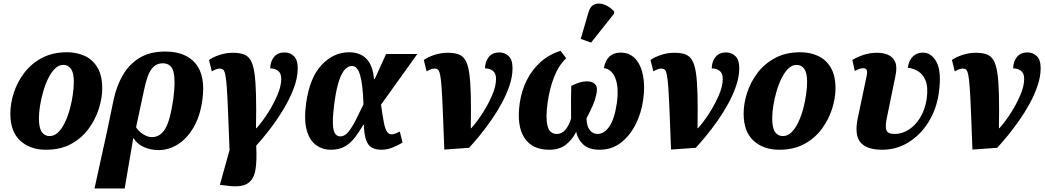

<svg xmlns="http://www.w3.org/2000/svg" viewBox="-20 -844 5961 1095"><path d="M242 10Q152 10 95.5 -41.5Q39 -93 39 -196Q39 -253 58.5 -314Q78 -375 118 -428Q158 -481 219 -513.5Q280 -546 363 -546Q418 -546 463.5 -525Q509 -504 536 -458.5Q563 -413 563 -340Q563 -286 544 -225Q525 -164 486 -110.5Q447 -57 386.5 -23.5Q326 10 242 10ZM263 -68Q290 -68 312 -89.5Q334 -111 351 -147Q368 -183 379 -224.5Q390 -266 395.5 -306Q401 -346 401 -377Q401 -428 385 -451Q369 -474 341 -474Q316 -474 294.5 -453.5Q273 -433 256 -399Q239 -365 227 -324Q215 -283 208.5 -242.5Q202 -202 202 -169Q202 -115 218 -91.5Q234 -68 263 -68Z M628 -275Q644 -351 679 -413Q714 -475 773.5 -512.5Q833 -550 922 -550Q1040 -550 1096.5 -480.5Q1153 -411 1134 -273Q1121 -180 1083.5 -116.5Q1046 -53 994 -20.5Q942 12 885 12Q840 12 801 -5Q762 -22 742 -56H740L691 231H519L590 -93ZM846 -62Q894 -62 922.5 -110Q951 -158 968 -277Q982 -381 970 -432Q958 -483 908 -483Q876 -483 855.5 -463Q835 -443 822.5 -408Q810 -373 801 -328L756 -118Q769 -96 795.5 -79Q822 -62 846 -62Z M1274 215 1234 210 1290 9H1289Q1284 -124 1280.5 -209.5Q1277 -295 1273.5 -344.5Q1270 -394 1265 -417.5Q1260 -441 1252.5 -447Q1245 -453 1233 -453Q1223 -453 1211.5 -448.5Q1200 -444 1188 -437L1172 -502Q1196 -519 1233 -531Q1270 -543 1307 -543Q1344 -543 1369 -534.5Q1394 -526 1409 -501Q1424 -476 1431 -428.5Q1438 -381 1440 -304Q1442 -227 1440 -113H1443Q1476 -150 1508 -200Q1540 -250 1562 -301.5Q1584 -353 1584 -394Q1584 -427 1565.5 -440.5Q1547 -454 1521 -454Q1522 -494 1543 -519.5Q1564 -545 1603 -545Q1634 -545 1656 -524Q1678 -503 1678 -455Q1678 -399 1654 -337Q1630 -275 1592.5 -214Q1555 -153 1514.5 -101Q1474 -49 1441 -13Q1446 72 1436.5 126.5Q1427 181 1390 203.5Q1353 226 1274 215Z M1867 10Q1819 10 1782 -17Q1745 -44 1729 -102.5Q1713 -161 1726 -257Q1747 -403 1815 -474.5Q1883 -546 1972 -546Q2008 -546 2038 -532Q2068 -518 2088 -484.5Q2108 -451 2113 -393H2117L2182 -536H2360L2153 -247Q2162 -181 2169.5 -144Q2177 -107 2187 -92.5Q2197 -78 2213 -78Q2223 -78 2234 -82Q2245 -86 2260 -94L2276 -31Q2250 -15 2218.5 -2.5Q2187 10 2156 10Q2124 10 2102 -1.5Q2080 -13 2068.5 -43.5Q2057 -74 2055 -132H2052Q2029 -93 2005 -61Q1981 -29 1948 -9.5Q1915 10 1867 10ZM1921 -66Q1945 -66 1966 -91Q1987 -116 2008 -157.5Q2029 -199 2053 -249Q2049 -365 2033.5 -416.5Q2018 -468 1987 -468Q1967 -468 1948.5 -449.5Q1930 -431 1914.5 -386.5Q1899 -342 1888 -264Q1877 -182 1878.5 -139.5Q1880 -97 1891.5 -81.5Q1903 -66 1921 -66Z M2397 -502Q2421 -519 2458 -531Q2495 -543 2532 -543Q2569 -543 2594 -534.5Q2619 -526 2634 -501Q2649 -476 2656 -428.5Q2663 -381 2665 -304Q2667 -227 2665 -113H2668Q2701 -150 2733 -200Q2765 -250 2787 -301.5Q2809 -353 2809 -394Q2809 -427 2790.5 -440.5Q2772 -454 2746 -454Q2747 -494 2768 -519.5Q2789 -545 2828 -545Q2859 -545 2881 -524Q2903 -503 2903 -455Q2903 -408 2886 -357Q2869 -306 2841 -254.5Q2813 -203 2779.5 -155.5Q2746 -108 2713.5 -68.5Q2681 -29 2655 -1L2514 9Q2509 -124 2505.5 -209.5Q2502 -295 2498.5 -344.5Q2495 -394 2490 -417.5Q2485 -441 2477.5 -447Q2470 -453 2458 -453Q2448 -453 2436.5 -448.5Q2425 -444 2413 -437Z M2944 -255Q2954 -327 2985 -388Q3016 -449 3065 -492Q3114 -535 3177 -554L3209 -512Q3166 -471 3140 -404.5Q3114 -338 3103 -258Q3091 -173 3102.5 -126.5Q3114 -80 3156 -80Q3184 -80 3204.5 -104Q3225 -128 3237 -168Q3236 -222 3236.5 -272.5Q3237 -323 3238 -354Q3257 -364 3280.5 -372Q3304 -380 3329 -380Q3360 -380 3375 -362.5Q3390 -345 3381 -306Q3374 -273 3361.5 -244.5Q3349 -216 3325 -169Q3326 -124 3343.5 -102Q3361 -80 3387 -80Q3426 -80 3455.5 -123Q3485 -166 3498 -257Q3510 -344 3490 -396.5Q3470 -449 3424 -456Q3440 -544 3520 -544Q3571 -544 3603.5 -508.5Q3636 -473 3647.5 -412Q3659 -351 3648 -274Q3637 -197 3604 -132.5Q3571 -68 3519.5 -29Q3468 10 3400 10Q3340 10 3308 -18.5Q3276 -47 3266 -92Q3242 -45 3205.5 -17.5Q3169 10 3112 10Q3014 10 2970 -59Q2926 -128 2944 -255ZM3351 -601 3292 -622 3336 -773Q3347 -811 3373 -820Q3399 -829 3429.5 -816.5Q3460 -804 3483 -778L3482 -766Z M3690 -502Q3714 -519 3751 -531Q3788 -543 3825 -543Q3862 -543 3887 -534.5Q3912 -526 3927 -501Q3942 -476 3949 -428.5Q3956 -381 3958 -304Q3960 -227 3958 -113H3961Q3994 -150 4026 -200Q4058 -250 4080 -301.5Q4102 -353 4102 -394Q4102 -427 4083.5 -440.5Q4065 -454 4039 -454Q4040 -494 4061 -519.5Q4082 -545 4121 -545Q4152 -545 4174 -524Q4196 -503 4196 -455Q4196 -408 4179 -357Q4162 -306 4134 -254.5Q4106 -203 4072.5 -155.5Q4039 -108 4006.5 -68.5Q3974 -29 3948 -1L3807 9Q3802 -124 3798.5 -209.5Q3795 -295 3791.5 -344.5Q3788 -394 3783 -417.5Q3778 -441 3770.5 -447Q3763 -453 3751 -453Q3741 -453 3729.5 -448.5Q3718 -444 3706 -437Z M4424 10Q4334 10 4277.5 -41.5Q4221 -93 4221 -196Q4221 -253 4240.5 -314Q4260 -375 4300 -428Q4340 -481 4401 -513.5Q4462 -546 4545 -546Q4600 -546 4645.5 -525Q4691 -504 4718 -458.5Q4745 -413 4745 -340Q4745 -286 4726 -225Q4707 -164 4668 -110.5Q4629 -57 4568.5 -23.5Q4508 10 4424 10ZM4445 -68Q4472 -68 4494 -89.5Q4516 -111 4533 -147Q4550 -183 4561 -224.5Q4572 -266 4577.5 -306Q4583 -346 4583 -377Q4583 -428 4567 -451Q4551 -474 4523 -474Q4498 -474 4476.5 -453.5Q4455 -433 4438 -399Q4421 -365 4409 -324Q4397 -283 4390.5 -242.5Q4384 -202 4384 -169Q4384 -115 4400 -91.5Q4416 -68 4445 -68Z M5011 10Q4923 10 4887.5 -32Q4852 -74 4872 -170L4923 -413Q4932 -455 4904 -455Q4894 -455 4882.5 -451.5Q4871 -448 4855 -439L4841 -502Q4873 -521 4908 -532Q4943 -543 4982 -543Q5018 -543 5045.5 -531Q5073 -519 5085.5 -490Q5098 -461 5086 -407L5038 -173Q5028 -127 5034.5 -103.5Q5041 -80 5083 -80Q5125 -80 5163.5 -105Q5202 -130 5229 -175Q5256 -220 5265 -280Q5274 -346 5259 -383.5Q5244 -421 5216 -437.5Q5188 -454 5157 -458Q5164 -501 5187 -522.5Q5210 -544 5243 -544Q5293 -544 5322 -488.5Q5351 -433 5334 -313Q5321 -222 5276 -149Q5231 -76 5162.5 -33Q5094 10 5011 10Z M5409 -502Q5433 -519 5470 -531Q5507 -543 5544 -543Q5581 -543 5606 -534.5Q5631 -526 5646 -501Q5661 -476 5668 -428.5Q5675 -381 5677 -304Q5679 -227 5677 -113H5680Q5713 -150 5745 -200Q5777 -250 5799 -301.5Q5821 -353 5821 -394Q5821 -427 5802.5 -440.5Q5784 -454 5758 -454Q5759 -494 5780 -519.5Q5801 -545 5840 -545Q5871 -545 5893 -524Q5915 -503 5915 -455Q5915 -408 5898 -357Q5881 -306 5853 -254.5Q5825 -203 5791.5 -155.5Q5758 -108 5725.5 -68.5Q5693 -29 5667 -1L5526 9Q5521 -124 5517.5 -209.5Q5514 -295 5510.5 -344.5Q5507 -394 5502 -417.5Q5497 -441 5489.5 -447Q5482 -453 5470 -453Q5460 -453 5448.5 -448.5Q5437 -444 5425 -437Z"/></svg>

Font: Noto Serif SemiCondensed ExtraBold
Style: Italic
Weight: 800
Width: 4
Italic angle: -12°
Designer: Monotype Design Team
Foundry: Monotype Imaging Inc.
Version: Version 2.014; ttfautohint (v1.8.4.7-5d5b)